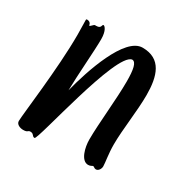

<svg xmlns="http://www.w3.org/2000/svg" viewBox="-108 -511 604 617"><g transform="rotate(30 194.5 -202.5)"><path d="M333 -21C333 -35 327 -65 327 -99C327 -156 339 -229 339 -289C339 -359 322 -415 252 -415C186 -415 135 -260 114 -177C115 -237 123 -331 123 -372C123 -404 111 -415 107 -415C101 -415 107 -401 88 -401H83C79 -401 72 -390 68 -390C67 -390 68 -404 52 -404C50 -404 49 -403 49 -401C49 -385 50 -367 50 -346C50 -220 25 -36 25 -12C25 0 39 6 51 6C70 6 64 -1 75 -1C88 -1 86 10 96 10C108 10 186 -357 242 -365C257 -365 262 -339 262 -295C262 -229 251 -133 251 -74C251 -44 262 -1 288 -1C298 -1 301 -6 305 -6C308 -6 311 -1 317 -1C327 -1 333 -13 333 -21Z"/></g></svg>

Font: Oregano
Style: Regular
Weight: 400
Designer: Astigmatic (AOETI)
Foundry: Astigmatic (AOETI)
Version: Version 1.000